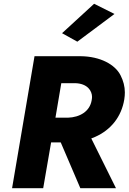

<svg xmlns="http://www.w3.org/2000/svg" viewBox="-20 -998 682 1018"><path d="M587 -924 479 -978 309 -822 390 -777ZM163 -700 44 0H209L251 -243H302L406 0H595L464 -264C471 -267 477 -269 484 -272C568 -309 624 -379 639 -471C641 -484 642 -496 642 -508C642 -539 634 -570 619 -599C590 -656 512 -699 407 -700ZM274 -374 305 -557H379C444 -555 468 -516 468 -484C468 -479 467 -472 466 -466C456 -407 403 -376 340 -374Z"/></svg>

Font: Jost
Style: Bold Italic
Weight: 700
Italic angle: -5°
Version: Version 3.710